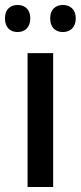

<svg xmlns="http://www.w3.org/2000/svg" viewBox="-36 -753 325 773"><path d="M-16 -679C-16 -641 6 -624 35 -624C63 -624 86 -642 86 -679C86 -716 63 -733 35 -733C6 -733 -16 -716 -16 -679ZM166 -679C166 -642 188 -624 217 -624C246 -624 269 -642 269 -679C269 -716 246 -733 217 -733C189 -733 166 -716 166 -679ZM178 0V-539H75V0Z"/></svg>

Font: Noto Sans Devanagari UI SemiCondensed Medium
Style: Regular
Weight: 500
Width: 4
Designer: Jelle Bosma - Monotype Design Team
Foundry: Monotype Imaging Inc.
Version: Version 2.004